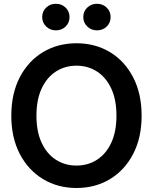

<svg xmlns="http://www.w3.org/2000/svg" viewBox="-20 -963 792 995"><path d="M376.5 11.2Q279.3 11.2 202.9 -34.9Q126.5 -81.1 82.5 -165.3Q38.6 -249.5 38.6 -363.3Q38.6 -478 82.5 -562.5Q126.5 -647 202.9 -692.9Q279.3 -738.8 376.5 -738.8Q473.6 -738.8 549.8 -692.9Q626 -647 669.9 -562.5Q713.9 -478 713.9 -363.3Q713.9 -249 669.9 -164.8Q626 -80.6 549.8 -34.7Q473.6 11.2 376.5 11.2ZM376.5 -105Q435.5 -105 482.4 -135Q529.3 -165 556.4 -222.7Q583.5 -280.3 583.5 -363.3Q583.5 -446.8 556.4 -504.6Q529.3 -562.5 482.4 -592.5Q435.5 -622.6 376.5 -622.6Q316.9 -622.6 270 -592.5Q223.1 -562.5 196 -504.6Q168.9 -446.8 168.9 -363.3Q168.9 -280.3 196 -222.7Q223.1 -165 270 -135Q316.9 -105 376.5 -105ZM482.4 -805.7Q452.6 -805.7 432.1 -825.7Q411.6 -845.7 411.6 -874.5Q411.6 -903.8 432.1 -923.6Q452.6 -943.4 482.4 -943.4Q512.7 -943.4 533 -923.6Q553.2 -903.8 553.2 -874.5Q553.2 -845.2 533 -825.4Q512.7 -805.7 482.4 -805.7ZM269.5 -805.7Q239.7 -805.7 219.2 -825.7Q198.7 -845.7 198.7 -874.5Q198.7 -903.8 219.2 -923.6Q239.7 -943.4 269.5 -943.4Q299.8 -943.4 320.1 -923.6Q340.3 -903.8 340.3 -874.5Q340.3 -845.2 320.1 -825.4Q299.8 -805.7 269.5 -805.7Z"/></svg>

Font: Inter 28pt SemiBold
Style: Regular
Weight: 600
Designer: Rasmus Andersson
Foundry: rsms
Version: Version 4.001;git-66647c0bb